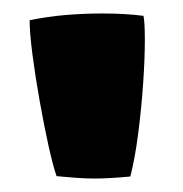

<svg xmlns="http://www.w3.org/2000/svg" viewBox="-20 -749 271 285"><path d="M195 -689.5Q195 -662.5 192.5 -625.5Q190 -588.5 185.2 -551.5Q180.5 -514.5 173.5 -487Q141.5 -484 120.5 -484Q107.5 -484 93.8 -485Q80 -486 64 -487.5Q59 -501.5 52.2 -531.8Q45.5 -562 39 -598.5Q32.5 -635 28.2 -667.8Q24 -700.5 24 -719Q51 -724.5 78.2 -726.8Q105.5 -729 131.5 -729Q165.5 -729 193 -725.5Q195 -716 195 -689.5Z"/></svg>

Font: Grandstander Black
Style: Regular
Weight: 900
Designer: Tyler Finck
Foundry: Etcetera Type Co
Version: Version 1.200; ttfautohint (v1.8.3)